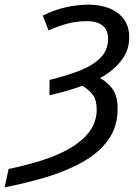

<svg xmlns="http://www.w3.org/2000/svg" viewBox="-88 -566 604 826"><path d="M-68 240 -51 161Q21 146 89 125Q157 104 211 73Q265 42 296.5 0.5Q328 -41 328 -96Q328 -135 311.5 -157.5Q295 -180 266 -197Q234 -185 198.5 -175Q163 -165 125 -156V-222Q198 -240 254.5 -262Q311 -284 344 -317Q377 -350 377 -399Q377 -437 353.5 -456Q330 -475 287 -475Q243 -475 202.5 -464.5Q162 -454 121 -435L96 -499Q147 -524 196.5 -535Q246 -546 295 -546Q341 -546 380.5 -531Q420 -516 444 -484.5Q468 -453 468 -405Q468 -349 433 -304.5Q398 -260 342 -230Q376 -212 397 -182Q418 -152 418 -98Q418 -20 377.5 36Q337 92 267.5 131Q198 170 111 196Q24 222 -68 240Z"/></svg>

Font: BC Sans
Style: Italic
Weight: 400
Italic angle: -12°
Designer: Monotype Design Team
Designer: Province of B.C.
Foundry: Monotype Imaging Inc.
Version: Version 2.000;GOOG;noto-source:20170915:90ef993387c0